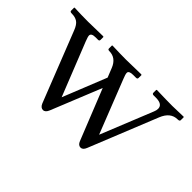

<svg xmlns="http://www.w3.org/2000/svg" viewBox="-76 -658 897 897"><g transform="rotate(45 372.5 -209.5)"><path d="M202.1 -409.7Q202.1 -401.9 193.4 -401.9H177.7Q149.4 -401.9 149.4 -386.2Q149.4 -378.4 158.2 -356L263.2 -91.8L350.1 -308.6L332 -354Q313 -401.9 267.6 -401.9Q258.3 -401.9 258.3 -409.2V-428.7L260.3 -430.7Q316.4 -428.7 351.1 -428.7L450.7 -430.7L453.6 -428.7V-409.7Q453.6 -401.9 444.3 -401.9H425.8Q397.5 -401.9 397.5 -387.7Q397.5 -378.4 406.7 -356L510.7 -91.8L615.2 -350.6Q620.1 -361.8 620.1 -372.6Q620.1 -401.9 575.2 -401.9H559.6Q556.2 -401.9 553.7 -404.1Q551.3 -406.2 551.3 -409.2V-428.7L553.7 -430.7Q619.6 -428.7 656.7 -428.7L731 -430.7L732.4 -428.7V-409.7Q732.4 -401.9 719.7 -401.9Q673.3 -401.9 651.4 -347.2L515.1 -9.3Q506.8 12.2 491.7 12.2Q476.1 12.2 468.3 -7.8L368.2 -258.3L267.6 -9.8Q258.8 12.2 243.7 12.2Q228 12.2 219.7 -7.8L83.5 -354Q72.8 -381.8 58.1 -391.8Q43.5 -401.9 19.5 -401.9Q8.3 -401.9 8.3 -409.2V-428.7L10.3 -430.7Q57.1 -428.7 101.1 -428.7L199.7 -430.7L202.1 -428.2Z"/></g></svg>

Font: Libertinage
Style: l
Weight: 400
Designer: OSP
Foundry: OSP
Version: Version 1.0; 2008; OFL relea